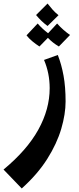

<svg xmlns="http://www.w3.org/2000/svg" viewBox="-100 -711 446 1086"><path d="M23 355 -80 248Q53 138 117 22Q181 -94 181 -212Q181 -297 149 -372L227 -400Q248 -346 259.5 -282.5Q271 -219 271 -137Q271 -66 246.5 17.5Q222 101 167.5 187.5Q113 274 23 355ZM169 -564Q150 -578 134.5 -593Q119 -608 104 -626L169 -691Q184 -672 197.5 -656.5Q211 -641 231 -625ZM123 -448Q103 -461 83.5 -477Q64 -493 50 -511L113 -578Q127 -562 141 -549Q155 -536 172 -523L223 -578Q240 -559 257.5 -543.5Q275 -528 296 -513L233 -448Q216 -458 200 -470.5Q184 -483 171 -497Z"/></svg>

Font: Marhey
Style: Regular
Weight: 400
Designer: Nur Syamsi & Bustanul Arifin
Foundry: Namelatype
Version: Version 1.000; ttfautohint (v1.8.4.7-5d5b)